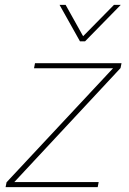

<svg xmlns="http://www.w3.org/2000/svg" viewBox="-20 -770 532 790"><path d="M480 -510H124L120 -489H445L7 -20L3 0H382L386 -21H39L476 -490ZM225 -750 309 -600H330L477 -750H449L322 -621L250 -750Z"/></svg>

Font: Nacelle Thin
Style: Italic
Weight: 100
Italic angle: -12°
Designer: Sora Sagano
Foundry: Sora Sagano
Version: Version 1.000;FEAKit 1.0